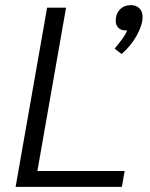

<svg xmlns="http://www.w3.org/2000/svg" viewBox="-20 -730 584 750"><path d="M164 -700H238L126 -62H467L456 0H41ZM537 -665Q537 -633 514.5 -592Q492 -551 455 -519L428 -540Q449 -566 459.5 -580.5Q470 -595 477 -611H471Q453 -611 442.5 -621.5Q432 -632 432 -649Q432 -676 448.5 -693Q465 -710 491 -710Q512 -710 524.5 -697.5Q537 -685 537 -665Z"/></svg>

Font: Sarabun Light
Style: Italic
Weight: 300
Italic angle: -10°
Designer: Suppakit Chalermlarp | Katatrad Co.,Ltd.
Foundry: Cadson Demak Co.,Ltd.
Version: Version 1.000; ttfautohint (v1.6)